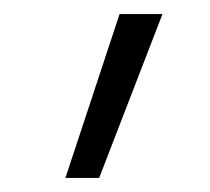

<svg xmlns="http://www.w3.org/2000/svg" viewBox="-20 -540 299 273"><path d="M150 -520H211L121 -287H73Z"/></svg>

Font: M PLUS 1p Light
Style: Regular
Weight: 300
Version: Version 1.061